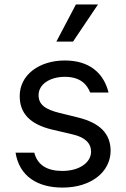

<svg xmlns="http://www.w3.org/2000/svg" viewBox="-20 -821 558 852"><path d="M304 -636.4 414.8 -801.1H316.8L230.1 -636.4ZM257.8 11.4C384.2 11.4 470.5 -57.9 470.9 -152C470.5 -228 422.9 -275.9 326 -299.7L245 -319.6C180 -335.6 150.9 -357.2 151.3 -399.1C150.9 -446 200.6 -480.1 267.8 -480.1C338.4 -480.1 366.8 -444.6 380 -410.5H461.6C440 -497.2 376.8 -552.6 267.8 -552.6C152.3 -552.6 67.1 -487.2 67.5 -394.9C67.1 -319.6 111.9 -269.2 212.4 -245.7L303.3 -224.4C358 -211.6 383.9 -185.4 384.2 -147.7C383.9 -100.9 334.2 -62.5 256.4 -62.5C188.6 -62.5 146.3 -88.8 132.1 -143.5H49C66.1 -38.7 146 11.4 257.8 11.4Z"/></svg>

Font: Riot Sans 2.0
Style: Regular
Weight: 400
Designer: Rasmus Andersson
Foundry: rsms
Version: Version 3.006;hotconv 1.0.109;makeotfexe 2.5.65596